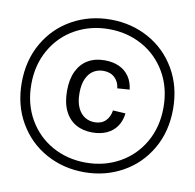

<svg xmlns="http://www.w3.org/2000/svg" viewBox="-71 -740 762 751"><g transform="rotate(10 310.0 -365.0)"><path d="M316.5 -261.5Q343.5 -261.5 359.8 -277.2Q376 -293 380 -319.5L430 -316.5Q426.5 -286 411.5 -264.5Q396.5 -243 371.8 -231.8Q347 -220.5 314.5 -220.5Q276.5 -220.5 248.5 -236.8Q220.5 -253 205 -285.2Q189.5 -317.5 189.5 -364Q189.5 -410.5 205 -442.5Q220.5 -474.5 248.5 -490.8Q276.5 -507 314.5 -507Q347 -507 371.8 -495.8Q396.5 -484.5 411.5 -463Q426.5 -441.5 430 -411L381.5 -407.5Q378.5 -434 361.2 -449.8Q344 -465.5 316.5 -465.5Q295 -465.5 277.5 -454.8Q260 -444 249.5 -421.2Q239 -398.5 239 -363.5Q239 -329 249.5 -306.2Q260 -283.5 277.5 -272.5Q295 -261.5 316.5 -261.5ZM9.5 -365Q9.5 -454.5 49.8 -523.5Q90 -592.5 158.5 -630.2Q227 -668 310 -668Q393 -668 461.5 -630.2Q530 -592.5 570.2 -523.5Q610.5 -454.5 610.5 -365Q610.5 -275.5 570.2 -206.5Q530 -137.5 461.5 -99.8Q393 -62 310 -62Q227 -62 158.5 -99.8Q90 -137.5 49.8 -206.5Q9.5 -275.5 9.5 -365ZM572.5 -365Q572.5 -442.5 537.8 -503Q503 -563.5 443 -596.8Q383 -630 310 -630Q237 -630 177 -596.8Q117 -563.5 82.2 -503Q47.5 -442.5 47.5 -365Q47.5 -287.5 82.2 -227Q117 -166.5 177 -133.2Q237 -100 310 -100Q383 -100 443 -133.2Q503 -166.5 537.8 -227Q572.5 -287.5 572.5 -365Z"/></g></svg>

Font: Monaspace Xenon Var ExtraLight
Style: Regular
Weight: 200
Designer: Riley Cran and the Lettermatic Team
Version: Version 1.200 (Monaspace Xenon Var)